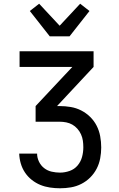

<svg xmlns="http://www.w3.org/2000/svg" viewBox="-20 -1010 640 1030"><path d="M302 0Q275 0 248 -4Q221 -8 196.5 -18Q172 -28 150.5 -45Q129 -62 114 -84.5Q99 -107 91.5 -133Q84 -159 83 -186H179Q179 -164 189 -143Q199 -122 217 -108Q235 -94 257.5 -89Q280 -84 302 -84Q328 -84 353.5 -93Q379 -102 396 -122Q413 -142 420 -167.5Q427 -193 427 -220Q427 -238 424.5 -255.5Q422 -273 414.5 -289.5Q407 -306 395 -319.5Q383 -333 368 -341.5Q353 -350 335.5 -353.5Q318 -357 300 -357H171V-441L368 -651H85V-735H482V-651L286 -441H300Q330 -441 359.5 -436Q389 -431 415.5 -417.5Q442 -404 463.5 -383Q485 -362 498.5 -335.5Q512 -309 517.5 -279Q523 -249 523 -219Q523 -190 517.5 -160.5Q512 -131 498.5 -105Q485 -79 464 -58Q443 -37 416.5 -23.5Q390 -10 361 -5Q332 0 302 0ZM247 -815 140 -951 190 -990 300 -872 410 -990 460 -951 353 -815Z"/></svg>

Font: Iosevka Fixed Medium Extended
Style: Regular
Weight: 500
Width: 7
Monospace: yes
Designer: Belleve Invis
Foundry: Belleve Invis
Version: Version 24.1.1; ttfautohint (v1.8.4)